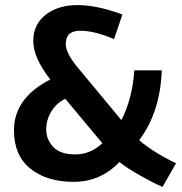

<svg xmlns="http://www.w3.org/2000/svg" viewBox="-20 -703 717 756"><path d="M383 -139 237 -314Q202 -297 182 -264Q162 -231 162 -192.5Q162 -154 189.5 -124.5Q217 -95 276.5 -95Q336 -95 383 -139ZM462 -646 429 -549Q352 -582 295.5 -582Q239 -582 239 -530Q239 -493 287 -436L458 -230Q501 -314 509 -426H617Q611 -261 528 -151Q581 -105 673 -60L620 33Q583 17 532.5 -11.5Q482 -40 450 -65Q376 13 270 13Q164 13 99.5 -39Q35 -91 35 -190Q35 -317 178 -390Q111 -476 111 -541.5Q111 -607 160 -645Q209 -683 285 -683Q361 -683 462 -646Z"/></svg>

Font: Rambla
Style: Bold
Weight: 700
Designer: Martin Sommaruga
Foundry: Martin Sommaruga
Version: Version 1.001